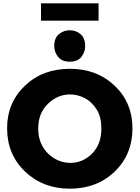

<svg xmlns="http://www.w3.org/2000/svg" viewBox="-20 -1128 844 1161"><path d="M402 13Q240 13 131.5 -90.5Q23 -194 23 -352Q23 -507 130.5 -609.5Q238 -712 402 -712Q566 -712 673.5 -609.5Q781 -507 781 -352Q781 -194 673.5 -90.5Q566 13 402 13ZM404 -143Q481 -143 537 -199.5Q593 -256 593 -351Q593 -418.5 566 -464Q535 -513 492 -535Q449 -557 404 -557Q328 -557 269.5 -500Q211 -443 211 -351Q211 -307 224 -272Q237 -237 259.5 -211.2Q282 -185.5 310 -169Q354 -143 404 -143ZM576 -1003H228V-1108H576ZM402 -755Q355 -755 331.5 -784Q308 -813 308 -850Q308 -898 336.5 -921.5Q365 -945 402 -945Q439 -945 467 -921.5Q495 -898 495 -850Q495 -813 472 -784Q449 -755 402 -755Z"/></svg>

Font: Argentum Novus
Style: Bold
Weight: 700
Designer: Julieta Ulanovsky (font) & Cristiano Sobral (main changes)
Foundry: Julieta Ulanovsky (font) & Cristiano Sobral (main changes)
Version: Version 3.00;November 27, 2020;FontCreator 13.0.0.2655 64-bi